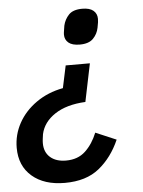

<svg xmlns="http://www.w3.org/2000/svg" viewBox="-69 -574 600 806"><g transform="rotate(-5 231.0 -171.0)"><path d="M172 190Q85 190 34 146Q-17 102 -17 26Q-17 -29 9.5 -77.5Q36 -126 85 -160.5Q134 -195 198 -207L218 -301H320L287 -141Q207 -137 158 -104.5Q109 -72 98 -22Q97 -15 95.5 -4Q94 7 94 16Q94 54 118.5 75.5Q143 97 185 97Q235 97 266.5 67.5Q298 38 317 -9L404 28Q372 101 317 145.5Q262 190 172 190ZM285 -383Q253 -383 237.5 -396Q222 -409 222 -430Q222 -437 223.5 -445.5Q225 -454 227 -468Q233 -494 251 -513Q269 -532 308 -532Q339 -532 354.5 -519Q370 -506 370 -484Q370 -478 369 -469.5Q368 -461 365 -447Q360 -421 341.5 -402Q323 -383 285 -383Z"/></g></svg>

Font: IBM Plex Sans Medium
Style: Italic
Weight: 500
Italic angle: -11.31°
Designer: Mike Abbink, Paul van der Laan, Pieter van Rosmalen
Foundry: Bold Monday
Version: Version 3.201